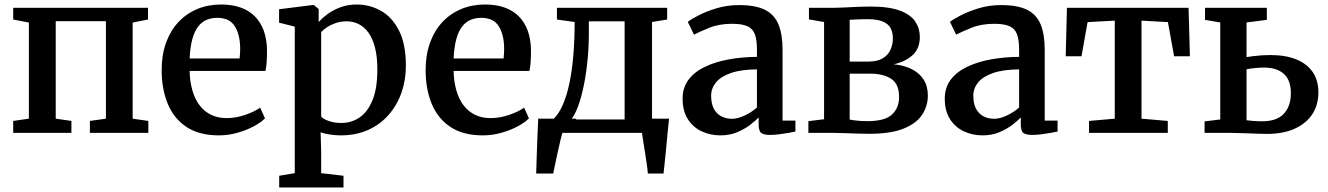

<svg xmlns="http://www.w3.org/2000/svg" viewBox="-20 -589 5888 851"><path d="M38.5 0V-53L108 -63V-489L38.5 -502.5V-554.5H636V-502.5L568 -489V-63L637.5 -53V0H378.5V-53L449.5 -63V-495H227V-63L296.5 -53V0Z M949.5 11Q863 11 807 -26Q751 -63 723.8 -128.2Q696.5 -193.5 696.5 -278.5Q696.5 -345.5 715.8 -399Q735 -452.5 770.2 -490.5Q805.5 -528.5 853.8 -548.8Q902 -569 960 -569Q1056.5 -569 1108.8 -517.2Q1161 -465.5 1163.5 -369Q1163.5 -338 1162 -315Q1160.5 -292 1156.5 -274.5H820.5Q821.5 -227.5 832.5 -189Q843.5 -150.5 864 -123Q884.5 -95.5 914.8 -80.5Q945 -65.5 984.5 -65.5Q1026 -65.5 1068 -80.2Q1110 -95 1133 -112L1154.5 -64.5Q1137 -46.5 1105 -29.2Q1073 -12 1032.5 -0.5Q992 11 949.5 11ZM820.5 -330H1042Q1043 -339.5 1043.8 -351.5Q1044.5 -363.5 1044.5 -373Q1044.5 -433.5 1021.2 -471.8Q998 -510 942.5 -510Q917.5 -510 896.2 -501.2Q875 -492.5 858.8 -472Q842.5 -451.5 832.8 -416.8Q823 -382 820.5 -330Z M1217.5 242V190L1286.5 178.5V-471L1217 -488.5V-548L1368 -567H1370.5L1392.5 -549V-491Q1408 -509 1432.5 -527Q1457 -545 1489.5 -557Q1522 -569 1561 -569Q1618.5 -569 1668.2 -541.2Q1718 -513.5 1748.5 -453.5Q1779 -393.5 1779 -296.5Q1779 -234 1759.5 -178.5Q1740 -123 1702.8 -80.2Q1665.5 -37.5 1612 -13.2Q1558.5 11 1490 11Q1467 11 1442 7.2Q1417 3.5 1401 -2.5L1403.5 81V178.5L1502.5 190V242ZM1493 -44Q1537.5 -44 1573.5 -68.2Q1609.5 -92.5 1631 -144.8Q1652.5 -197 1652.5 -281.5Q1652.5 -338 1642 -378.5Q1631.5 -419 1612.8 -444.8Q1594 -470.5 1569.2 -482.5Q1544.5 -494.5 1516.5 -494.5Q1490.5 -494.5 1468.5 -487Q1446.5 -479.5 1429.8 -468.5Q1413 -457.5 1403.5 -446.5V-72.5Q1411 -62.5 1435.8 -53.2Q1460.5 -44 1493 -44Z M2119.5 11Q2033 11 1977 -26Q1921 -63 1893.8 -128.2Q1866.5 -193.5 1866.5 -278.5Q1866.5 -345.5 1885.8 -399Q1905 -452.5 1940.2 -490.5Q1975.5 -528.5 2023.8 -548.8Q2072 -569 2130 -569Q2226.5 -569 2278.8 -517.2Q2331 -465.5 2333.5 -369Q2333.5 -338 2332 -315Q2330.5 -292 2326.5 -274.5H1990.5Q1991.5 -227.5 2002.5 -189Q2013.5 -150.5 2034 -123Q2054.5 -95.5 2084.8 -80.5Q2115 -65.5 2154.5 -65.5Q2196 -65.5 2238 -80.2Q2280 -95 2303 -112L2324.5 -64.5Q2307 -46.5 2275 -29.2Q2243 -12 2202.5 -0.5Q2162 11 2119.5 11ZM1990.5 -330H2212Q2213 -339.5 2213.8 -351.5Q2214.5 -363.5 2214.5 -373Q2214.5 -433.5 2191.2 -471.8Q2168 -510 2112.5 -510Q2087.5 -510 2066.2 -501.2Q2045 -492.5 2028.8 -472Q2012.5 -451.5 2002.8 -416.8Q1993 -382 1990.5 -330Z M2408.5 0V-58H2429.5Q2454 -79.5 2472.5 -120Q2491 -160.5 2503 -216.2Q2515 -272 2521 -341.5Q2527 -411 2527 -491.5L2448.5 -502.5V-554.5H2937V-502.5L2870 -491.5V0ZM2511.5 -59.5H2748.5V-494.5H2590V-445Q2590 -381.5 2584 -321Q2578 -260.5 2567.2 -208.5Q2556.5 -156.5 2542.2 -118Q2528 -79.5 2511.5 -59.5ZM2356.5 180Q2357.5 146.5 2358.8 106.2Q2360 66 2361.8 22.2Q2363.5 -21.5 2365.5 -63H2535.5L2474 -4.5Q2469 11 2462.8 37.8Q2456.5 64.5 2450.2 93.5Q2444 122.5 2439 146.2Q2434 170 2432 180ZM2851.5 180Q2850 161 2846.5 136.8Q2843 112.5 2839 87.2Q2835 62 2831.2 39Q2827.5 16 2825.5 0L2782.5 -63H2945.5Q2943.5 -45 2941 -20.2Q2938.5 4.5 2936 32Q2933.5 59.5 2930.8 86.8Q2928 114 2925.5 138.2Q2923 162.5 2921 180Z M3173 11Q3128 11 3089.8 -7Q3051.5 -25 3028.5 -61.2Q3005.5 -97.5 3005.5 -152Q3005.5 -201 3032 -236Q3058.5 -271 3104.8 -293Q3151 -315 3210.2 -325.8Q3269.5 -336.5 3335 -337V-369Q3335 -411.5 3326 -436.5Q3317 -461.5 3293.2 -472.5Q3269.5 -483.5 3225 -483.5Q3167 -483.5 3123.5 -465.8Q3080 -448 3056 -435.5L3028.5 -492Q3039.5 -501.5 3073 -519.2Q3106.5 -537 3154.2 -551.8Q3202 -566.5 3255.5 -566.5Q3328 -566.5 3370 -545.8Q3412 -525 3430.2 -481.2Q3448.5 -437.5 3448.5 -368V-54.5H3505.5V-6Q3494.5 -3.5 3475 0Q3455.5 3.5 3433.8 6.2Q3412 9 3394 9Q3365 9 3353.8 0.2Q3342.5 -8.5 3342.5 -38.5V-68.5Q3330 -55 3305.8 -36.2Q3281.5 -17.5 3248 -3.2Q3214.5 11 3173 11ZM3224.5 -62.5Q3249.5 -62.5 3280.5 -77Q3311.5 -91.5 3335 -112.5V-281.5Q3265 -281 3220 -265.5Q3175 -250 3153.5 -223.8Q3132 -197.5 3132 -165Q3132 -129.5 3144 -107Q3156 -84.5 3177 -73.5Q3198 -62.5 3224.5 -62.5Z M3833 4Q3808.5 4 3778.2 3Q3748 2 3720.2 1Q3692.5 0 3674.5 0H3563V-52L3632.5 -60.5V-491.5L3565.5 -503V-554.5H3682Q3699 -554.5 3726 -556Q3753 -557.5 3782.5 -558.8Q3812 -560 3837 -560Q3920.5 -560 3968.5 -542Q4016.5 -524 4036.8 -493.5Q4057 -463 4057 -425.5Q4057 -374 4025 -344.8Q3993 -315.5 3941.5 -304Q3988 -299.5 4021.8 -282.2Q4055.5 -265 4074 -235.8Q4092.5 -206.5 4092.5 -165.5Q4092.5 -119 4067.2 -80.5Q4042 -42 3985 -19Q3928 4 3833 4ZM3823.5 -52Q3901.5 -52 3933.2 -81Q3965 -110 3965 -159.5Q3965 -217 3929.8 -239.8Q3894.5 -262.5 3838 -262.5H3746V-59Q3753.5 -57.5 3765.5 -55.8Q3777.5 -54 3792.8 -53Q3808 -52 3823.5 -52ZM3746 -316H3827.5Q3868.5 -316 3892.5 -330.5Q3916.5 -345 3927 -368.8Q3937.5 -392.5 3937.5 -419.5Q3937.5 -444.5 3927.8 -463.5Q3918 -482.5 3893.8 -493.2Q3869.5 -504 3825.5 -504Q3805 -504 3784.8 -503.2Q3764.5 -502.5 3746 -501.5Z M4335 11Q4290 11 4251.8 -7Q4213.5 -25 4190.5 -61.2Q4167.5 -97.5 4167.5 -152Q4167.5 -201 4194 -236Q4220.5 -271 4266.8 -293Q4313 -315 4372.2 -325.8Q4431.5 -336.5 4497 -337V-369Q4497 -411.5 4488 -436.5Q4479 -461.5 4455.2 -472.5Q4431.5 -483.5 4387 -483.5Q4329 -483.5 4285.5 -465.8Q4242 -448 4218 -435.5L4190.5 -492Q4201.5 -501.5 4235 -519.2Q4268.5 -537 4316.2 -551.8Q4364 -566.5 4417.5 -566.5Q4490 -566.5 4532 -545.8Q4574 -525 4592.2 -481.2Q4610.5 -437.5 4610.5 -368V-54.5H4667.5V-6Q4656.5 -3.5 4637 0Q4617.5 3.5 4595.8 6.2Q4574 9 4556 9Q4527 9 4515.8 0.2Q4504.5 -8.5 4504.5 -38.5V-68.5Q4492 -55 4467.8 -36.2Q4443.5 -17.5 4410 -3.2Q4376.5 11 4335 11ZM4386.5 -62.5Q4411.5 -62.5 4442.5 -77Q4473.5 -91.5 4497 -112.5V-281.5Q4427 -281 4382 -265.5Q4337 -250 4315.5 -223.8Q4294 -197.5 4294 -165Q4294 -129.5 4306 -107Q4318 -84.5 4339 -73.5Q4360 -62.5 4386.5 -62.5Z M4807 0V-53L4921 -63V-497.5L4800.5 -491L4773.5 -339.5H4703.5L4709 -554.5H5248L5254 -339.5H5184L5156.5 -491L5039.5 -497.5V-63L5156 -53V0Z M5319 0V-51L5388.5 -59.5V-489.5L5321 -501V-554.5H5595V-501L5505 -489.5V-336Q5518 -338 5535.2 -340.2Q5552.5 -342.5 5572.2 -343.8Q5592 -345 5611.5 -345Q5678 -345 5725.5 -325.8Q5773 -306.5 5798.2 -269.8Q5823.5 -233 5823.5 -179.5Q5823.5 -123 5795.8 -81.8Q5768 -40.5 5717.2 -18Q5666.5 4.5 5596.5 4.5Q5584.5 4.5 5563 3.8Q5541.5 3 5516.5 2.2Q5491.5 1.5 5469.5 0.8Q5447.5 0 5435 0ZM5575 -51.5Q5639.5 -51.5 5670.5 -85Q5701.5 -118.5 5701.5 -175.5Q5701.5 -234 5670.2 -261.8Q5639 -289.5 5582.5 -289.5Q5562.5 -289.5 5541.2 -287.2Q5520 -285 5505 -282V-56Q5518.5 -54 5537 -52.8Q5555.5 -51.5 5575 -51.5Z"/></svg>

Font: Merriweather 20pt SemiBold
Style: Regular
Weight: 600
Version: Version 2.100